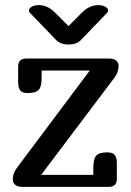

<svg xmlns="http://www.w3.org/2000/svg" viewBox="-20 -731 514 751"><path d="M444 -473Q444 -461 439.5 -449Q435 -437 429 -429L141 -47H345V-71Q345 -110 356.5 -122.5Q368 -135 400 -135Q421 -135 429 -124.5Q437 -114 437 -93V-31Q437 0 405 0H68Q48 0 39 -8.5Q30 -17 30 -29Q30 -52 45 -73L331 -455H143V-431Q143 -392 131.5 -379.5Q120 -367 88 -367Q67 -367 59 -377.5Q51 -388 51 -409V-471Q51 -502 83 -502H407Q426 -502 435 -493.5Q444 -485 444 -473ZM365 -711Q381 -711 392 -704.5Q403 -698 403 -690Q403 -685 399 -681L297 -575Q281 -557 248 -557Q216 -557 199 -575L97 -681Q93 -685 93 -690Q93 -698 104 -704.5Q115 -711 131 -711Q167 -711 196 -681L248 -629L300 -681Q329 -711 365 -711Z"/></svg>

Font: Marmelad for Arash.Academy
Style: Regular
Weight: 400
Designer: Manvel Shmavonyan
Foundry: Cyreal
Version: Version 1.110;Glyphs 3.2 (3202)